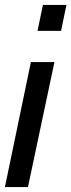

<svg xmlns="http://www.w3.org/2000/svg" viewBox="-32 -763 291 783"><path d="M121 -637 143 -743H239L217 -637ZM-12 0 94 -510H190L82 0Z"/></svg>

Font: Saira UltraCondensed
Style: Bold Italic
Weight: 700
Width: 1
Italic angle: -12°
Designer: Hector Gatti with collaboration of the Omnibus-Type team
Foundry: Omnibus-Type
Version: Version 1.101